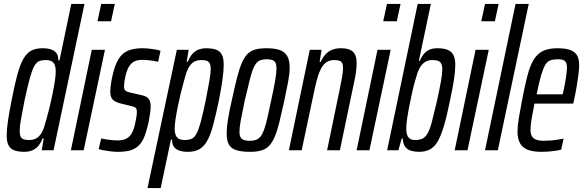

<svg xmlns="http://www.w3.org/2000/svg" viewBox="-20 -763 2964 975"><path d="M106 8Q74 8 54 1Q34 -6 24 -24Q14 -42 14 -74Q14 -106 20.5 -150Q27 -194 39 -254Q54 -332 68 -383.5Q82 -435 99 -464.5Q116 -494 139 -506Q162 -518 196 -518Q224 -518 242 -511Q260 -504 268.5 -490.5Q277 -477 276 -456H282L342 -743H409L252 0H192L202 -60H196Q185 -31 169.5 -16.5Q154 -2 137.5 3Q121 8 106 8ZM128 -52Q147 -52 160.5 -58.5Q174 -65 184.5 -78.5Q195 -92 203 -114Q208 -131 216 -158.5Q224 -186 232 -219Q240 -252 247 -286.5Q254 -321 258.5 -350.5Q263 -380 263 -400Q263 -432 251 -445Q239 -458 213 -458Q192 -458 178 -452Q164 -446 153 -425.5Q142 -405 131 -364.5Q120 -324 105 -255Q93 -194 86.5 -157Q80 -120 80 -99Q80 -79 85 -69Q90 -59 100.5 -55.5Q111 -52 128 -52Z M475 -655 494 -743H563L544 -655ZM340 0 446 -510H513L405 0Z M580 8Q561 8 541 5.5Q521 3 505 0Q489 -3 481 -6L494 -60Q497 -59 506 -57.5Q515 -56 527.5 -54Q540 -52 552.5 -51Q565 -50 577 -50Q605 -50 622.5 -59.5Q640 -69 650.5 -89Q661 -109 667 -139Q671 -157 673 -171Q675 -185 675 -194Q675 -212 668 -216.5Q661 -221 648 -224L595 -237Q565 -244 552.5 -257Q540 -270 540 -297Q540 -310 542.5 -330Q545 -350 550 -373Q559 -415 571.5 -443Q584 -471 602 -487.5Q620 -504 645 -511Q670 -518 704 -518Q720 -518 737.5 -516Q755 -514 770 -511.5Q785 -509 795 -505L783 -449Q776 -451 762.5 -453.5Q749 -456 733 -457.5Q717 -459 702 -459Q680 -459 664 -452Q648 -445 636.5 -427Q625 -409 617 -376Q613 -358 611.5 -346Q610 -334 610 -325Q610 -308 617 -302.5Q624 -297 637 -294L698 -280Q713 -277 723.5 -271Q734 -265 739.5 -253.5Q745 -242 745 -222Q745 -210 742.5 -190Q740 -170 735 -144Q726 -104 715.5 -75Q705 -46 688 -27.5Q671 -9 645.5 -0.5Q620 8 580 8Z M729 192 878 -510H938L928 -450H934Q946 -479 961 -493.5Q976 -508 993 -513Q1010 -518 1025 -518Q1057 -518 1077 -511Q1097 -504 1106.5 -486Q1116 -468 1116 -436Q1116 -404 1110 -360.5Q1104 -317 1092 -256Q1076 -178 1062 -126.5Q1048 -75 1031 -46Q1014 -17 991 -4.5Q968 8 934 8Q907 8 888.5 1Q870 -6 861.5 -20Q853 -34 854 -54H848L796 192ZM918 -52Q938 -52 952.5 -58Q967 -64 978 -84.5Q989 -105 1000 -146Q1011 -187 1025 -255Q1037 -317 1043.5 -353.5Q1050 -390 1050 -411Q1050 -431 1045 -441Q1040 -451 1029.5 -454.5Q1019 -458 1002 -458Q984 -458 970 -451.5Q956 -445 946 -432Q936 -419 927 -396Q922 -379 914 -351Q906 -323 898 -290Q890 -257 883 -222.5Q876 -188 871.5 -158.5Q867 -129 867 -110Q867 -79 879 -65.5Q891 -52 918 -52Z M1250 8Q1208 8 1181.5 0Q1155 -8 1143 -28Q1131 -48 1131 -85Q1131 -114 1137.5 -155.5Q1144 -197 1157 -253Q1171 -318 1182.5 -364Q1194 -410 1206.5 -440Q1219 -470 1235 -487Q1251 -504 1274.5 -511Q1298 -518 1332 -518Q1375 -518 1400.5 -509Q1426 -500 1438.5 -478.5Q1451 -457 1451 -418Q1451 -390 1443.5 -349.5Q1436 -309 1424 -253Q1410 -189 1399 -144Q1388 -99 1375.5 -69.5Q1363 -40 1347 -23Q1331 -6 1307.5 1Q1284 8 1250 8ZM1248 -48Q1266 -48 1279 -52.5Q1292 -57 1302 -68.5Q1312 -80 1320.5 -103Q1329 -126 1337.5 -162.5Q1346 -199 1357 -253Q1371 -316 1377.5 -355Q1384 -394 1384 -415Q1384 -434 1379 -444Q1374 -454 1363.5 -458Q1353 -462 1335 -462Q1311 -462 1296.5 -454.5Q1282 -447 1271 -425.5Q1260 -404 1249.5 -362.5Q1239 -321 1223 -253Q1210 -192 1203 -154Q1196 -116 1196 -94Q1196 -76 1201.5 -66Q1207 -56 1218.5 -52Q1230 -48 1248 -48Z M1447 0 1553 -510H1613L1603 -448H1608Q1618 -470 1631.5 -485.5Q1645 -501 1665 -509.5Q1685 -518 1711 -518Q1739 -518 1756.5 -510.5Q1774 -503 1782.5 -486.5Q1791 -470 1791 -443Q1791 -422 1787.5 -395.5Q1784 -369 1776 -335L1706 0H1641L1704 -304Q1713 -347 1717.5 -374Q1722 -401 1722 -417Q1722 -434 1717.5 -442.5Q1713 -451 1703.5 -454.5Q1694 -458 1677 -458Q1652 -458 1635 -445Q1618 -432 1606.5 -407Q1595 -382 1586.5 -347.5Q1578 -313 1569 -269L1512 0Z M1926 -655 1945 -743H2014L1995 -655ZM1791 0 1897 -510H1964L1856 0Z M2107 8Q2088 8 2069 3Q2050 -2 2038.5 -16.5Q2027 -31 2025 -60H2020L2003 0H1946L2101 -743H2168L2107 -454H2112Q2121 -476 2133 -490Q2145 -504 2161.5 -511Q2178 -518 2201 -518Q2233 -518 2253 -510Q2273 -502 2282.5 -483.5Q2292 -465 2292 -433Q2292 -403 2285.5 -359.5Q2279 -316 2266 -257Q2250 -176 2234.5 -124Q2219 -72 2202 -43.5Q2185 -15 2162 -3.5Q2139 8 2107 8ZM2087 -52Q2110 -52 2124.5 -58.5Q2139 -65 2151 -85Q2163 -105 2173.5 -146Q2184 -187 2200 -255Q2213 -315 2219.5 -352Q2226 -389 2226 -411Q2226 -431 2220 -441Q2214 -451 2203 -454.5Q2192 -458 2175 -458Q2158 -458 2144 -451Q2130 -444 2119.5 -430.5Q2109 -417 2101 -396Q2095 -378 2087 -349.5Q2079 -321 2071.5 -287Q2064 -253 2057.5 -219.5Q2051 -186 2047 -157Q2043 -128 2043 -109Q2043 -82 2053 -67Q2063 -52 2087 -52Z M2424 -655 2443 -743H2512L2493 -655ZM2289 0 2395 -510H2462L2354 0Z M2443 0 2598 -743H2665L2508 0Z M2730 8Q2687 8 2660 -2.5Q2633 -13 2620.5 -36Q2608 -59 2608 -94Q2608 -123 2614.5 -162.5Q2621 -202 2631 -254Q2645 -327 2658 -377.5Q2671 -428 2689.5 -459Q2708 -490 2737 -504Q2766 -518 2810 -518Q2850 -518 2874.5 -509.5Q2899 -501 2910 -482.5Q2921 -464 2921 -431Q2921 -413 2917.5 -385.5Q2914 -358 2908.5 -324.5Q2903 -291 2895 -255L2891 -237H2694Q2685 -191 2679.5 -159Q2674 -127 2674 -105Q2674 -84 2681 -71.5Q2688 -59 2703.5 -53.5Q2719 -48 2741 -48Q2755 -48 2774.5 -49.5Q2794 -51 2813 -54Q2832 -57 2842 -59L2830 -3Q2819 0 2802.5 2.5Q2786 5 2767 6.5Q2748 8 2730 8ZM2705 -284H2837L2843 -308Q2849 -336 2854 -368.5Q2859 -401 2859 -420Q2859 -438 2853.5 -447Q2848 -456 2838 -459Q2828 -462 2812 -462Q2790 -462 2774.5 -456.5Q2759 -451 2748.5 -433Q2738 -415 2727.5 -379.5Q2717 -344 2705 -284Z"/></svg>

Font: Saira UltraCondensed Medium
Style: Italic
Weight: 500
Width: 1
Italic angle: -12°
Designer: Hector Gatti with collaboration of the Omnibus-Type team
Foundry: Omnibus-Type
Version: Version 1.101